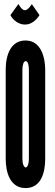

<svg xmlns="http://www.w3.org/2000/svg" viewBox="-20 -949 282 977"><path d="M142 -928C142 -928 123 -897 107 -897C89 -897 74 -929 74 -929L33 -872C46 -846 76 -824 107 -824C138 -824 163 -844 181 -872ZM210 -594C210 -654 190 -743 110 -743C35 -743 9 -670 9 -594V-141C9 -71 32 8 110 8C186 8 210 -65 210 -141ZM127 -141C127 -118 121 -97 111 -97C102 -97 94 -114 94 -141V-594C94 -618 100 -638 111 -638C122 -638 127 -617 127 -594Z"/></svg>

Font: League Gothic Condensed
Style: Regular
Weight: 400
Width: 3
Designer: Tyler Finck
Foundry: The League of Moveable Type
Version: Version 1.001;PS 001.001;hotconv 1.0.56;makeotf.lib2.0.21325